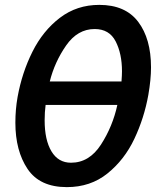

<svg xmlns="http://www.w3.org/2000/svg" viewBox="-20 -756 646 787"><path d="M599 -480Q599 -597 546.5 -666.5Q494 -736 387 -736Q295 -736 225.5 -683Q156 -630 113 -544Q70 -458 52 -358Q43 -307 43 -253Q43 -138 93 -63.5Q143 11 254 11Q351 11 420.5 -45Q490 -101 530.5 -186.5Q571 -272 588 -367Q599 -430 599 -480ZM368 -637Q428 -637 454 -586.5Q480 -536 480 -464Q480 -448 478 -422H184Q204 -502 251 -569.5Q298 -637 368 -637ZM271 -89Q219 -89 191 -135.5Q163 -182 163 -263Q163 -297 167 -326H461Q442 -238 394 -163.5Q346 -89 271 -89Z"/></svg>

Font: Geom Medium
Style: Italic
Weight: 500
Italic angle: -10°
Version: Version 1.102